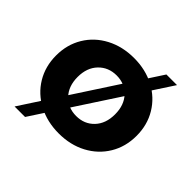

<svg xmlns="http://www.w3.org/2000/svg" viewBox="-171 -765 997 997"><g transform="rotate(45 327.5 -266.5)"><path d="M32 -269Q32 -349 70 -412Q108 -475 175.5 -510.5Q243 -546 328 -546Q413 -546 480 -510.5Q547 -475 585 -412Q623 -349 623 -269Q623 -189 585 -126Q547 -63 480 -27.5Q413 8 328 8Q243 8 175.5 -27.5Q108 -63 70 -126Q32 -189 32 -269ZM465 -269Q465 -337 426.5 -377.5Q388 -418 328 -418Q268 -418 229 -377.5Q190 -337 190 -269Q190 -201 229 -160.5Q268 -120 328 -120Q388 -120 426.5 -160.5Q465 -201 465 -269ZM507 -604H585L144 71H67Z"/></g></svg>

Font: Idrija
Style: Bold
Weight: 700
Designer: Julieta Ulanovsky
Foundry: Julieta Ulanovsky
Version: Version 7.200